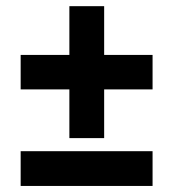

<svg xmlns="http://www.w3.org/2000/svg" viewBox="-20 -575 568 631"><path d="M208 -281.2H47.9V-394.5H208V-554.7H322.3V-394.5H481.4V-281.2H322.3V-121.1H208ZM47.9 -78.1H481.4V36.1H47.9Z"/></svg>

Font: Dinish
Style: Bold
Weight: 700
Designer: Bert Driehuis
Foundry: Playbeing
Version: Version 3.006; git-39231f3c-release